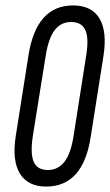

<svg xmlns="http://www.w3.org/2000/svg" viewBox="-20 -681 406 707"><path d="M150 6Q83 6 53.5 -41.5Q24 -89 38 -180L85 -478Q114 -661 249 -661Q317 -661 346 -613.5Q375 -566 361 -475L314 -177Q286 6 150 6ZM156 -55Q194 -55 217.5 -85.5Q241 -116 251 -181L297 -474Q308 -539 294.5 -569.5Q281 -600 242 -600Q204 -600 181 -569.5Q158 -539 148 -474L101 -181Q91 -116 104 -85.5Q117 -55 156 -55Z"/></svg>

Font: Sofia Sans Extra Condensed
Style: Italic
Weight: 400
Italic angle: -9°
Designer: Botio Nikoltchev, Ani Petrova
Foundry: lettersoup
Version: Version 4.101; ttfautohint (v1.8.4.7-5d5b)